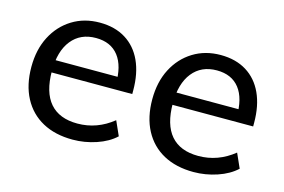

<svg xmlns="http://www.w3.org/2000/svg" viewBox="-74 -673 1237 836"><g transform="rotate(15 545.0 -254.5)"><path d="M492 -59Q459 -28 407 -10.5Q355 7 301 7Q222 7 165 -24Q108 -55 77 -113.5Q46 -172 46 -253Q46 -331 76.5 -390Q107 -449 161 -482.5Q215 -516 285 -516Q353 -516 401.5 -486Q450 -456 475.5 -400.5Q501 -345 501 -268V-252H126V-308H449L421 -272Q423 -357 388 -402Q353 -447 286 -447Q216 -447 176.5 -397.5Q137 -348 137 -259Q137 -163 179 -114.5Q221 -66 303 -66Q347 -66 387 -80.5Q427 -95 463 -124Z M1037 -59Q1004 -28 952 -10.5Q900 7 846 7Q767 7 710 -24Q653 -55 622 -113.5Q591 -172 591 -253Q591 -331 621.5 -390Q652 -449 706 -482.5Q760 -516 830 -516Q898 -516 946.5 -486Q995 -456 1020.5 -400.5Q1046 -345 1046 -268V-252H671V-308H994L966 -272Q968 -357 933 -402Q898 -447 831 -447Q761 -447 721.5 -397.5Q682 -348 682 -259Q682 -163 724 -114.5Q766 -66 848 -66Q892 -66 932 -80.5Q972 -95 1008 -124Z"/></g></svg>

Font: Muli Medium
Style: Regular
Weight: 500
Designer: Vernon Adams
Foundry: Vernon Adams
Version: Version 2.100; ttfautohint (v1.8.1.43-b0c9)